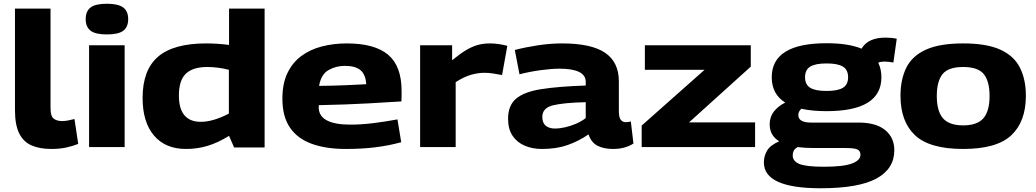

<svg xmlns="http://www.w3.org/2000/svg" viewBox="-20 -786 5537 1026"><path d="M250 -740V-209Q250 -165 267 -152Q284 -139 312 -139Q326 -139 342.5 -142Q359 -145 378 -150L398 -17Q368 -5 333 2.5Q298 10 255 10Q192 10 148.5 -9Q105 -28 82.5 -73.5Q60 -119 60 -197V-740Z M551 -602Q490 -602 464 -622Q438 -642 438 -684Q438 -726 464 -746Q490 -766 551 -766Q612 -766 638.5 -746Q665 -726 665 -684Q665 -642 639 -622Q613 -602 551 -602ZM456 0V-544H646V0Z M1231 2 1204 -60Q1144 -23 1089 -6.5Q1034 10 974 10Q864 10 803 -61.5Q742 -133 742 -263Q742 -412 824.5 -483Q907 -554 1082 -554Q1142 -554 1204 -546V-740H1394V2ZM1203 -179V-413Q1172 -421 1143 -424.5Q1114 -428 1087 -428Q1011 -428 973.5 -392.5Q936 -357 936 -276Q936 -204 966 -169.5Q996 -135 1052 -135Q1119 -135 1203 -179Z M1827 10Q1722 10 1646 -17.5Q1570 -45 1529.5 -104Q1489 -163 1489 -259Q1489 -339 1516 -395.5Q1543 -452 1590.5 -487Q1638 -522 1700.5 -538Q1763 -554 1833 -554Q1982 -554 2054 -493.5Q2126 -433 2126 -300Q2126 -291 2126 -275Q2126 -259 2125 -244Q2062 -240 1947.5 -233.5Q1833 -227 1684 -224Q1683 -220 1683 -212Q1684 -120 1853 -120Q1910 -120 1975 -128Q2040 -136 2104 -148L2124 -26Q2059 -8 1986.5 1Q1914 10 1827 10ZM1685 -327Q1766 -328 1835.5 -331Q1905 -334 1937 -336Q1934 -387 1907 -410.5Q1880 -434 1823 -434Q1775 -434 1735.5 -411.5Q1696 -389 1685 -327Z M2396 -544V-464Q2436 -497 2468 -516.5Q2500 -536 2530.5 -545Q2561 -554 2598 -554Q2643 -554 2691 -541L2663 -385Q2638 -390 2614 -393.5Q2590 -397 2568 -397Q2534 -397 2496 -386Q2458 -375 2415 -347V0H2225V-544Z M2695 -152Q2695 -222 2737.5 -258.5Q2780 -295 2871.5 -309.5Q2963 -324 3110 -329V-349Q3110 -384 3074.5 -401.5Q3039 -419 2971 -419Q2927 -419 2868.5 -411Q2810 -403 2756 -389L2731 -519Q2789 -534 2855 -544Q2921 -554 2983 -554Q3140 -554 3213.5 -504Q3287 -454 3287 -351V-193Q3287 -158 3297.5 -145.5Q3308 -133 3324 -133Q3330 -133 3337.5 -134Q3345 -135 3351 -137L3365 -19Q3320 10 3256 10Q3206 10 3172.5 -7.5Q3139 -25 3125 -68Q3073 -32 3013.5 -11Q2954 10 2876 10Q2825 10 2784 -7.5Q2743 -25 2719 -60.5Q2695 -96 2695 -152ZM2878 -161Q2878 -129 2896.5 -114Q2915 -99 2947 -99Q2969 -99 2998.5 -105.5Q3028 -112 3057.5 -124.5Q3087 -137 3110 -155V-240Q2990 -237 2934 -223Q2878 -209 2878 -161Z M3409 0V-115L3745 -413H3426V-544H3992V-430L3662 -132H4015V0Z M4365 220Q4062 220 4062 82Q4062 48 4079 19Q4096 -10 4144 -31Q4119 -46 4106 -68.5Q4093 -91 4093 -122Q4093 -161 4115 -189.5Q4137 -218 4176 -238Q4104 -283 4104 -373Q4104 -555 4397 -555Q4513 -555 4584 -526Q4618 -585 4713 -585Q4745 -585 4772 -579L4754 -452Q4743 -454 4730.5 -455.5Q4718 -457 4706 -457Q4687 -457 4673 -451Q4690 -417 4690 -373Q4690 -192 4397 -192Q4319 -192 4262 -205Q4246 -190 4246 -171Q4246 -131 4315 -131H4568Q4661 -131 4710 -91Q4759 -51 4759 17Q4759 116 4663.5 168Q4568 220 4365 220ZM4397 -300Q4457 -300 4484.5 -317Q4512 -334 4512 -373Q4512 -413 4484.5 -430Q4457 -447 4397 -447Q4337 -447 4309.5 -430Q4282 -413 4282 -373Q4282 -334 4309.5 -317Q4337 -300 4397 -300ZM4216 44Q4216 76 4252.5 90.5Q4289 105 4383 105Q4486 105 4532 88Q4578 71 4578 41Q4578 20 4561.5 12.5Q4545 5 4497 5H4331Q4281 5 4242 0Q4227 9 4221.5 19.5Q4216 30 4216 44Z M4792 -274Q4792 -361 4823 -424Q4854 -487 4927.5 -520.5Q5001 -554 5127 -554Q5253 -554 5326 -520.5Q5399 -487 5430.5 -424Q5462 -361 5462 -274Q5462 -136 5384 -63Q5306 10 5127 10Q4948 10 4870 -63Q4792 -136 4792 -274ZM4986 -273Q4986 -192 5019 -154Q5052 -116 5127 -116Q5202 -116 5235 -154Q5268 -192 5268 -273Q5268 -351 5237.5 -389.5Q5207 -428 5127 -428Q5047 -428 5016.5 -389.5Q4986 -351 4986 -273Z"/></svg>

Font: Georama Extended
Style: Bold
Weight: 700
Width: 7
Designer: Jean-Baptiste Levee
Foundry: Production Type
Version: Version 1.000